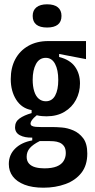

<svg xmlns="http://www.w3.org/2000/svg" viewBox="-20 -719 444 893"><path d="M182 154Q130 154 94 140Q58 126 39.5 101.5Q21 77 21 44Q21 1 50.5 -28Q80 -57 130 -66V-79Q95 -78 72.5 -90Q50 -102 50 -127Q50 -153 71 -168Q92 -183 127 -193V-207Q81 -215 55.5 -255Q30 -295 30 -351Q30 -404 51 -443.5Q72 -483 111.5 -505.5Q151 -528 204 -528H380V-444L255 -468V-454Q306 -441 329 -408.5Q352 -376 352 -331Q352 -290 333.5 -255Q315 -220 280 -199Q245 -178 196 -178Q188 -178 175 -179Q162 -180 151 -183Q135 -170 128.5 -160.5Q122 -151 122 -145Q122 -137 128.5 -133.5Q135 -130 146.5 -129Q158 -128 173 -128H228Q242 -128 268 -126Q294 -124 321 -112.5Q348 -101 367 -76Q386 -51 386 -5Q386 50 358.5 85Q331 120 284.5 137Q238 154 182 154ZM186 64Q222 64 244 55Q266 46 276 29.5Q286 13 286 -7Q286 -28 277.5 -39.5Q269 -51 256.5 -56Q244 -61 230 -62Q216 -63 206 -63H165Q133 -47 118.5 -30Q104 -13 104 10Q104 30 115 42Q126 54 144.5 59Q163 64 186 64ZM193 -248Q222 -248 236.5 -274.5Q251 -301 251 -347Q251 -394 236 -422Q221 -450 193 -450Q163 -450 147.5 -421.5Q132 -393 132 -348Q132 -318 139 -295Q146 -272 160 -260Q174 -248 193 -248ZM199 -591Q166 -591 149 -604.5Q132 -618 132 -645Q132 -671 149.5 -685Q167 -699 199 -699Q232 -699 249 -685Q266 -671 266 -645Q266 -618 249 -604.5Q232 -591 199 -591Z"/></svg>

Font: Bricolage Grotesque 48pt Condensed Medium
Style: Regular
Weight: 500
Width: 3
Designer: Mathieu Triay
Foundry: Atelier Triay
Version: Version 1.001;gftools[0.9.33.dev8+g029e19f]